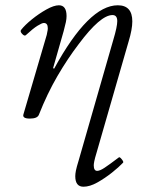

<svg xmlns="http://www.w3.org/2000/svg" viewBox="-20 -436 578 727"><path d="M93 13Q63 13 69 -4L157 -304Q157 -307 159 -314.5Q161 -322 161 -329Q161 -349 146 -349Q139 -349 122 -338.5Q105 -328 78 -303Q73 -298 64 -307.5Q55 -317 60 -323Q74 -341 100.5 -362.5Q127 -384 155.5 -400Q184 -416 203 -416Q232 -416 232 -375Q232 -365 229.5 -352.5Q227 -340 221 -318L181 -178L185 -176Q316 -416 426 -416Q481 -416 481 -355Q481 -325 467 -279L346 141Q339 164 337 174.5Q335 185 335 190Q335 211 348 211Q358 211 375.5 199.5Q393 188 430 160Q433 157 441 167Q449 177 446 180Q430 197 403.5 218Q377 239 348.5 255Q320 271 296 271Q265 271 265 231Q265 222 267.5 209.5Q270 197 278 171L409 -285Q424 -335 424 -356Q424 -379 406 -379Q360 -379 278 -269Q236 -214 197.5 -148Q159 -82 127 -1Q121 13 93 13Z"/></svg>

Font: Junicode SmExp
Style: Italic
Weight: 400
Width: 6
Italic angle: -11°
Designer: Peter S. Baker
Version: Version 2.205; ttfautohint (v1.8.4)